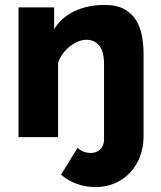

<svg xmlns="http://www.w3.org/2000/svg" viewBox="-20 -555 651 777"><path d="M368 202Q286 202 227 152L294 43Q305 54 319 59Q333 64 348 64Q371 64 386 49Q401 34 401 9V-295Q401 -347 381.5 -370.5Q362 -394 330 -394Q313 -394 296 -387Q279 -380 263 -367.5Q247 -355 234.5 -338Q222 -321 215 -301V0H55V-525H199V-437Q228 -484 281 -509.5Q334 -535 403 -535Q454 -535 485.5 -516.5Q517 -498 533.5 -468.5Q550 -439 555.5 -404Q561 -369 561 -336V-3Q561 42 546 80Q531 118 505 145Q479 172 444 187Q409 202 368 202Z"/></svg>

Font: Oxford Sans
Style: Regular
Weight: 800
Designer: Matt McInerney, Pablo Impallari, Rodrigo Fuenzalida
Foundry: Matt McInerney, Pablo Impallari, Rodrigo Fuenzalida
Version: Version 3.000g; ttfautohint (v1.5) -l 8 -r 28 -G 28 -x 14 -D